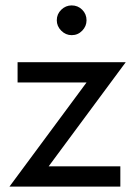

<svg xmlns="http://www.w3.org/2000/svg" viewBox="-20 -690 500 710"><path d="M190 -615Q190 -638 206.5 -654Q223 -670 245 -670Q268 -670 284 -654Q300 -638 300 -615Q300 -593 284 -576.5Q268 -560 245 -560Q223 -560 206.5 -576.5Q190 -593 190 -615ZM45 -385V-460H445L160 -75H425V0H15L300 -385Z"/></svg>

Font: Jost
Style: Regular
Weight: 400
Version: Version 3.710